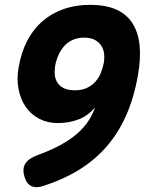

<svg xmlns="http://www.w3.org/2000/svg" viewBox="-20 -761 640 791"><path d="M327 -606Q299 -606 278 -596Q257 -586 243 -569.5Q229 -553 220 -532Q211 -511 207 -489Q204 -469 206 -451Q208 -433 217.5 -419Q227 -405 244.5 -397Q262 -389 289 -389Q317 -389 337.5 -398.5Q358 -408 372.5 -424Q387 -440 395.5 -461Q404 -482 408 -504Q411 -524 408.5 -542Q406 -560 396 -574.5Q386 -589 369 -597.5Q352 -606 327 -606ZM159 5Q129 15 109 5.5Q89 -4 81 -33Q71 -65 84 -86.5Q97 -108 135 -122Q179 -138 216.5 -157Q254 -176 284.5 -199.5Q315 -223 337 -252.5Q359 -282 372 -319Q343 -284 303.5 -269Q264 -254 218 -254Q176 -254 142 -271.5Q108 -289 86.5 -320Q65 -351 56.5 -393.5Q48 -436 57 -485Q68 -547 93 -594.5Q118 -642 156 -674.5Q194 -707 243 -724Q292 -741 350 -741Q418 -741 461.5 -720.5Q505 -700 528 -661.5Q551 -623 555.5 -569.5Q560 -516 548 -450Q532 -358 499.5 -285Q467 -212 418.5 -156.5Q370 -101 305 -61Q240 -21 159 5Z"/></svg>

Font: Maple Mono NL ExtraBold
Style: Italic
Weight: 800
Italic angle: -10°
Monospace: yes
Designer: subframe7536
Version: Version 7.000